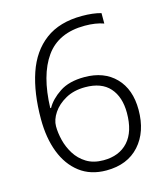

<svg xmlns="http://www.w3.org/2000/svg" viewBox="-110 -811 791 907"><g transform="rotate(-15 285.5 -357.5)"><path d="M62 -304Q62 -432 94 -526.5Q126 -621 195.5 -673Q265 -725 375 -725Q429 -725 468 -714V-663Q429 -677 376 -677Q247 -677 185 -590Q123 -503 118 -343H122Q143 -381 189.5 -412Q236 -443 311 -443Q407 -443 463 -385.5Q519 -328 519 -228Q519 -120 460.5 -55Q402 10 299 10Q222 10 169 -30.5Q116 -71 89 -141.5Q62 -212 62 -304ZM298 -40Q375 -40 418.5 -88Q462 -136 462 -228Q462 -306 422 -351Q382 -396 302 -396Q247 -396 206.5 -373.5Q166 -351 144 -318Q122 -285 122 -253Q122 -221 131 -184.5Q140 -148 160.5 -115Q181 -82 215 -61Q249 -40 298 -40Z"/></g></svg>

Font: Noto Sans Myanmar Light
Style: Regular
Weight: 300
Designer: Monotype Design Team
Foundry: Monotype Imaging Inc.
Version: Version 2.107; ttfautohint (v1.8.4.7-5d5b)